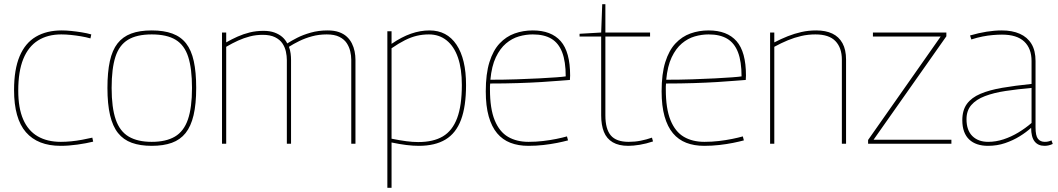

<svg xmlns="http://www.w3.org/2000/svg" viewBox="-20 -685 5042 915"><path d="M47 -256Q47 -354 73.5 -417Q100 -480 151 -510Q202 -540 274 -540Q295 -540 319.5 -537.5Q344 -535 369 -531Q394 -527 415 -521L411 -502Q390 -508 366 -512Q342 -516 318 -518.5Q294 -521 272 -521Q207 -521 161 -492Q115 -463 91 -404Q67 -345 67 -253Q67 -170 90.5 -116Q114 -62 159.5 -35.5Q205 -9 270 -9Q293 -9 319 -11.5Q345 -14 371.5 -19Q398 -24 420 -29L424 -10Q392 -2 349.5 4Q307 10 269 10Q160 10 103.5 -55Q47 -120 47 -256Z M492 -266Q492 -341 503.5 -393.5Q515 -446 540 -478Q565 -510 605 -525Q645 -540 703 -540Q761 -540 801.5 -525Q842 -510 867 -478Q892 -446 903.5 -393.5Q915 -341 915 -266Q915 -189 902.5 -136Q890 -83 864.5 -51Q839 -19 799 -4.5Q759 10 703 10Q648 10 608 -4.5Q568 -19 542.5 -51Q517 -83 504.5 -136Q492 -189 492 -266ZM512 -266Q512 -172 531.5 -115.5Q551 -59 593.5 -34Q636 -9 703 -9Q771 -9 813.5 -34Q856 -59 875.5 -115.5Q895 -172 895 -266Q895 -358 877 -414Q859 -470 817 -495.5Q775 -521 703 -521Q632 -521 590 -495.5Q548 -470 530 -414Q512 -358 512 -266Z M1038 0V-530H1058V-483Q1084 -498 1112 -510.5Q1140 -523 1170.5 -530.5Q1201 -538 1236 -538Q1266 -538 1288 -530Q1310 -522 1325 -509Q1340 -496 1349 -478Q1369 -491 1396.5 -505Q1424 -519 1461 -529.5Q1498 -540 1541 -540Q1573 -540 1595.5 -532Q1618 -524 1633 -510Q1648 -496 1657 -478Q1666 -460 1670 -440Q1674 -420 1674 -400V0H1654V-400Q1654 -420 1649 -441Q1644 -462 1632 -480Q1620 -498 1597 -509.5Q1574 -521 1537 -521Q1500 -521 1467 -512Q1434 -503 1406.5 -489.5Q1379 -476 1357 -462Q1363 -446 1365 -430Q1367 -414 1367 -399V0H1347V-399Q1347 -418 1342.5 -439Q1338 -460 1326 -478Q1314 -496 1291 -507.5Q1268 -519 1232 -519Q1200 -519 1171 -511.5Q1142 -504 1114.5 -491.5Q1087 -479 1058 -462V0Z M1826 210V-536H1846V-476Q1894 -509 1938.5 -524.5Q1983 -540 2027 -540Q2110 -540 2155.5 -472Q2201 -404 2201 -280Q2201 -178 2177 -114Q2153 -50 2103 -20Q2053 10 1976 10Q1948 10 1916 6Q1884 2 1846 -6V210ZM1973 -8Q2045 -8 2090.5 -35Q2136 -62 2158.5 -122Q2181 -182 2181 -280Q2181 -357 2162.5 -410.5Q2144 -464 2108.5 -492.5Q2073 -521 2024 -521Q1994 -521 1966.5 -514.5Q1939 -508 1910 -493.5Q1881 -479 1846 -455V-24Q1886 -16 1916.5 -12Q1947 -8 1973 -8Z M2498 10Q2450 10 2412.5 -4.5Q2375 -19 2349 -50Q2323 -81 2309 -130.5Q2295 -180 2295 -250Q2295 -333 2312.5 -389Q2330 -445 2361 -478Q2392 -511 2432.5 -525.5Q2473 -540 2519 -540Q2607 -540 2652 -489Q2697 -438 2697 -325Q2697 -321 2696.5 -314.5Q2696 -308 2696 -304Q2679 -303 2644 -300Q2609 -297 2559.5 -294Q2510 -291 2448.5 -289Q2387 -287 2316 -287Q2315 -280 2315 -273Q2315 -266 2315 -259Q2315 -167 2337.5 -112Q2360 -57 2401 -33Q2442 -9 2499 -9Q2534 -9 2568 -13Q2602 -17 2631.5 -23Q2661 -29 2682 -35L2687 -16Q2665 -10 2635 -4Q2605 2 2570 6Q2535 10 2498 10ZM2317 -305Q2382 -305 2441.5 -307Q2501 -309 2549.5 -311.5Q2598 -314 2631 -316.5Q2664 -319 2676 -321Q2676 -392 2659 -436Q2642 -480 2607.5 -500.5Q2573 -521 2519 -521Q2486 -521 2453 -511.5Q2420 -502 2391.5 -478Q2363 -454 2343 -412Q2323 -370 2317 -305Z M2974 10Q2929 10 2900 -7Q2871 -24 2858 -56.5Q2845 -89 2845 -135V-511H2742V-524L2845 -530L2850 -665H2865V-530H3078V-511H2865V-135Q2865 -70 2891 -39.5Q2917 -9 2976 -9Q3006 -9 3033.5 -14.5Q3061 -20 3087 -29L3092 -11Q3059 0 3028.5 5Q2998 10 2974 10Z M3336 10Q3288 10 3250.5 -4.5Q3213 -19 3187 -50Q3161 -81 3147 -130.5Q3133 -180 3133 -250Q3133 -333 3150.5 -389Q3168 -445 3199 -478Q3230 -511 3270.5 -525.5Q3311 -540 3357 -540Q3445 -540 3490 -489Q3535 -438 3535 -325Q3535 -321 3534.5 -314.5Q3534 -308 3534 -304Q3517 -303 3482 -300Q3447 -297 3397.5 -294Q3348 -291 3286.5 -289Q3225 -287 3154 -287Q3153 -280 3153 -273Q3153 -266 3153 -259Q3153 -167 3175.5 -112Q3198 -57 3239 -33Q3280 -9 3337 -9Q3372 -9 3406 -13Q3440 -17 3469.5 -23Q3499 -29 3520 -35L3525 -16Q3503 -10 3473 -4Q3443 2 3408 6Q3373 10 3336 10ZM3155 -305Q3220 -305 3279.5 -307Q3339 -309 3387.5 -311.5Q3436 -314 3469 -316.5Q3502 -319 3514 -321Q3514 -392 3497 -436Q3480 -480 3445.5 -500.5Q3411 -521 3357 -521Q3324 -521 3291 -511.5Q3258 -502 3229.5 -478Q3201 -454 3181 -412Q3161 -370 3155 -305Z M3650 0V-530H3670V-483Q3703 -500 3734.5 -512.5Q3766 -525 3799.5 -532.5Q3833 -540 3870 -540Q3915 -540 3946.5 -525Q3978 -510 3995 -479Q4012 -448 4012 -401V0H3992V-401Q3992 -457 3961.5 -489Q3931 -521 3866 -521Q3831 -521 3798.5 -513.5Q3766 -506 3734.5 -493Q3703 -480 3670 -462V0Z M4117 0V-18L4463 -511H4140V-530H4490V-512L4143 -19H4514V0Z M4566 -112Q4566 -160 4588 -190Q4610 -220 4652.5 -238Q4695 -256 4756 -266.5Q4817 -277 4896 -285V-394Q4896 -454 4861 -487Q4826 -520 4755 -520Q4735 -520 4711.5 -518Q4688 -516 4662.5 -511Q4637 -506 4609 -497L4603 -516Q4644 -528 4682 -534Q4720 -540 4754 -540Q4804 -540 4840 -524Q4876 -508 4895.5 -476Q4915 -444 4915 -394V-78Q4915 -38 4926.5 -23.5Q4938 -9 4959 -9Q4967 -9 4974.5 -10.5Q4982 -12 4991 -16L4997 1Q4986 6 4976.5 8Q4967 10 4958 10Q4927 10 4910.5 -11Q4894 -32 4894 -76Q4871 -55 4839.5 -35.5Q4808 -16 4770 -3Q4732 10 4688 10Q4660 10 4637.5 2.5Q4615 -5 4599 -20Q4583 -35 4574.5 -58Q4566 -81 4566 -112ZM4586 -117Q4586 -64 4614 -36.5Q4642 -9 4689 -9Q4726 -9 4762.5 -21Q4799 -33 4833 -53.5Q4867 -74 4896 -99V-266Q4829 -260 4772.5 -251.5Q4716 -243 4674 -227Q4632 -211 4609 -184.5Q4586 -158 4586 -117Z"/></svg>

Font: Georama ExtraCondensed Thin Thin
Style: Regular
Weight: 250
Version: Version 1.001